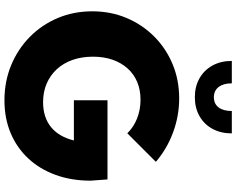

<svg xmlns="http://www.w3.org/2000/svg" viewBox="-117 -900 1031 837"><g transform="rotate(90 398.5 -481.5)"><path d="M561 -521Q534.7 -548.3 496.6 -563.5Q458.5 -578.6 414.6 -578.6Q372.1 -578.6 337.6 -564.2Q303.2 -549.8 278.6 -522.5Q253.9 -495.1 240.5 -457Q227.1 -418.9 227.1 -371.1Q227.1 -322.3 241.2 -282.2Q255.4 -242.2 281.7 -213.6Q308.1 -185.1 344.5 -169.4Q380.9 -153.8 425.3 -153.8Q458.5 -153.8 485.8 -162.6Q513.2 -171.4 534.2 -188.5Q555.2 -205.6 569.8 -230.7Q584.5 -255.9 592.3 -288.1H417V-434.6H762.2L767.6 -360.8Q767.6 -277.3 742.4 -208.3Q717.3 -139.2 670.9 -89.4Q624.5 -39.6 560.3 -12.5Q496.1 14.6 417.5 14.6Q335.4 14.6 264.9 -14.4Q194.3 -43.5 141.4 -95.5Q88.4 -147.5 58.8 -217.3Q29.3 -287.1 29.3 -368.2Q29.3 -448.2 58.1 -517.1Q86.9 -585.9 138.7 -637.7Q190.4 -689.5 259.5 -718.3Q328.6 -747.1 409.2 -747.1Q484.9 -747.1 556.6 -720.7Q628.4 -694.3 685.5 -645.5ZM561.5 -976.6Q561.5 -928.7 541.7 -892.3Q522 -856 486.3 -835.7Q450.7 -815.4 403.8 -815.4Q356.9 -815.4 321.3 -835.7Q285.6 -856 265.6 -892.3Q245.6 -928.7 245.6 -976.6H343.3Q343.3 -939.5 359.4 -918.9Q375.5 -898.4 403.8 -898.4Q432.6 -898.4 448.2 -918.9Q463.9 -939.5 463.9 -976.6Z"/></g></svg>

Font: Kumbh Sans Black
Style: Regular
Weight: 900
Version: Version 1.005